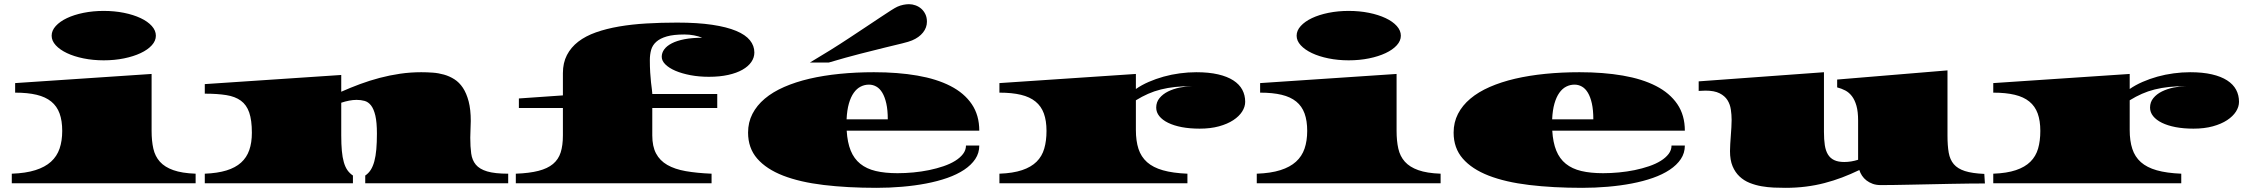

<svg xmlns="http://www.w3.org/2000/svg" viewBox="-20 -880 10791 922"><path d="M228 -708.5Q228 -733.4 247.8 -755.1Q267.6 -776.9 301.5 -793Q335.4 -809.1 381.1 -818.4Q426.8 -827.6 478 -827.6Q529.8 -827.6 575.4 -818.4Q621.1 -809.1 655.3 -793Q689.5 -776.9 709 -755.1Q728.5 -733.4 728.5 -708.5Q728.5 -684.1 709 -662.6Q689.5 -641.1 655.3 -625Q621.1 -608.9 575.4 -599.6Q529.8 -590.3 478 -590.3Q426.8 -590.3 381.1 -599.6Q335.4 -608.9 301.5 -625Q267.6 -641.1 247.8 -662.6Q228 -684.1 228 -708.5ZM36.6 -45.9Q104 -48.3 150.1 -63Q196.3 -77.6 224.9 -103.5Q253.4 -129.4 266.1 -166.5Q278.8 -203.6 278.8 -251.5Q278.8 -300.3 266.1 -335.2Q253.4 -370.1 226.1 -392.3Q198.7 -414.6 156 -424.8Q113.3 -435.1 52.7 -435.1V-481L708 -524.9V-251.5Q708 -203.6 716.3 -166.5Q724.6 -129.4 747.8 -103.5Q771 -77.6 812.3 -63Q853.5 -48.3 919.4 -45.9V0H36.6Z M963.4 -45.9Q1024.4 -48.3 1067.4 -61.5Q1110.4 -74.7 1137.5 -99.1Q1164.6 -123.5 1177 -159.2Q1189.5 -194.8 1189.5 -242.7Q1189.5 -302.7 1176.8 -339.6Q1164.1 -376.5 1136.7 -396.5Q1109.4 -416.5 1066.7 -423.3Q1023.9 -430.2 963.4 -430.2V-476.1L1618.7 -520V-439.5Q1662.6 -459 1708.7 -476.1Q1754.9 -493.2 1803 -505.9Q1851.1 -518.6 1900.9 -525.9Q1950.7 -533.2 2002.9 -533.2Q2029.8 -533.2 2057.6 -531.2Q2085.4 -529.3 2112.1 -521.7Q2138.7 -514.2 2162.1 -499.3Q2185.5 -484.4 2202.9 -458.3Q2220.2 -432.1 2230.5 -393.1Q2240.7 -354 2240.7 -298.8Q2240.7 -280.3 2239.5 -261Q2238.3 -241.7 2238.3 -218.8Q2238.3 -175.8 2242.7 -143.3Q2247.1 -110.8 2264.9 -89.4Q2282.7 -67.9 2319.3 -56.9Q2356 -45.9 2420.4 -45.9V0H1733.9V-37.1Q1749.5 -47.4 1760.3 -64.2Q1771 -81.1 1777.6 -105.5Q1784.2 -129.9 1787.1 -162.8Q1790 -195.8 1790 -238.3Q1790 -292.5 1782.5 -324.7Q1774.9 -356.9 1761.7 -373.8Q1748.5 -390.6 1730.7 -395.5Q1712.9 -400.4 1692.4 -400.4Q1675.3 -400.4 1656.5 -396.7Q1637.7 -393.1 1618.7 -386.7V-229.5Q1618.7 -187 1621.6 -155.5Q1624.5 -124 1631.1 -101.1Q1637.7 -78.1 1648.4 -62.7Q1659.2 -47.4 1674.8 -37.1V0H963.4Z M2457 -45.9Q2522.5 -48.3 2565.9 -59.6Q2609.4 -70.8 2635.5 -92.5Q2661.6 -114.3 2672.4 -147.9Q2683.1 -181.6 2683.1 -229.5V-361.3H2471.7V-407.2L2683.1 -421.9V-528.8Q2683.1 -578.1 2702.4 -615.5Q2721.7 -652.8 2756.8 -679.9Q2792 -707 2841.8 -724.6Q2891.6 -742.2 2952.6 -752.7Q3013.7 -763.2 3084 -767.3Q3154.3 -771.5 3231.4 -771.5Q3329.6 -771.5 3399.9 -761Q3470.2 -750.5 3515.1 -731.7Q3560.1 -712.9 3581.3 -686.5Q3602.5 -660.2 3602.5 -627.9Q3602.5 -603.5 3587.9 -582.3Q3573.2 -561 3545.4 -545.2Q3517.6 -529.3 3477.1 -520.3Q3436.5 -511.2 3384.3 -511.2Q3336.9 -511.2 3295.7 -519Q3254.4 -526.9 3223.6 -540Q3192.9 -553.2 3175.3 -570.6Q3157.7 -587.9 3157.7 -607.4Q3157.7 -626.5 3169.9 -643.1Q3182.1 -659.7 3206.3 -672.1Q3230.5 -684.6 3267.1 -691.7Q3303.7 -698.7 3352.1 -698.7Q3334.5 -706.1 3312.5 -710.2Q3290.5 -714.4 3266.6 -714.4Q3214.4 -714.4 3182.1 -705.1Q3149.9 -695.8 3131.6 -679.4Q3113.3 -663.1 3106.9 -640.6Q3100.6 -618.2 3100.6 -591.3Q3100.6 -559.1 3102.3 -532.2Q3104 -505.4 3106.2 -484.9Q3108.4 -464.4 3110.4 -450.9Q3112.3 -437.5 3112.3 -431.6V-428.7H3424.3V-361.3H3112.3V-229.5Q3112.3 -177.2 3130.4 -143.1Q3148.4 -108.9 3184.3 -88.1Q3220.2 -67.4 3273.4 -58.1Q3326.7 -48.8 3397 -45.9V0H2457Z M3869.1 -579.6Q3919.4 -609.4 3967.5 -639.4Q4015.6 -669.4 4058.8 -698Q4102.1 -726.6 4139.9 -751.7Q4177.7 -776.9 4207.8 -796.9Q4237.8 -816.9 4258.5 -830.1Q4279.3 -843.3 4289.1 -847.7Q4303.2 -854 4317.6 -856.9Q4332 -859.9 4345.2 -859.9Q4361.3 -859.9 4376.7 -854.2Q4392.1 -848.6 4404.1 -838.1Q4416 -827.6 4423.6 -812Q4431.2 -796.4 4431.2 -775.9Q4431.2 -747.6 4412.4 -723.9Q4393.6 -700.2 4359.9 -686Q4345.2 -679.7 4312.3 -671.6Q4279.3 -663.6 4229 -651.4Q4178.7 -639.2 4111.1 -621.8Q4043.5 -604.5 3959.5 -579.6ZM3572.3 -243.2Q3572.3 -292.5 3593.3 -333.3Q3614.3 -374 3652.6 -406.2Q3690.9 -438.5 3745.6 -462.4Q3800.3 -486.3 3867.4 -502Q3934.6 -517.6 4012.7 -525.4Q4090.8 -533.2 4176.8 -533.2Q4291.5 -533.2 4384.8 -517.1Q4478 -501 4544.2 -467Q4610.4 -433.1 4646.5 -379.9Q4682.6 -326.7 4682.6 -252.4H4045.9Q4049.3 -195.8 4065.2 -156.7Q4081.1 -117.7 4111.1 -93.5Q4141.1 -69.3 4185.5 -58.8Q4230 -48.3 4290 -48.3Q4327.6 -48.3 4366.5 -52Q4405.3 -55.7 4441.9 -63.2Q4478.5 -70.8 4510.7 -81.8Q4543 -92.8 4566.9 -107.7Q4590.8 -122.6 4604.7 -140.9Q4618.7 -159.2 4618.7 -181.2H4682.6Q4682.6 -145 4663.3 -116.2Q4644 -87.4 4609.9 -64.7Q4575.7 -42 4529.1 -25.6Q4482.4 -9.3 4427.5 1.2Q4372.6 11.7 4312 16.8Q4251.5 22 4189.5 22Q4049.3 22 3935.3 8.3Q3821.3 -5.4 3740.7 -36.6Q3660.2 -67.9 3616.2 -118.4Q3572.3 -168.9 3572.3 -243.2ZM4243.2 -307.1Q4243.2 -351.6 4236.1 -383.1Q4229 -414.6 4217 -434.6Q4205.1 -454.6 4188.5 -464.1Q4171.9 -473.6 4152.8 -473.6Q4131.8 -473.6 4113 -464.1Q4094.2 -454.6 4079.8 -434.3Q4065.4 -414.1 4056.4 -382.6Q4047.4 -351.1 4045.4 -307.1Z M4779.3 -45.9Q4844.7 -48.3 4888.2 -63Q4931.6 -77.6 4957.8 -103.5Q4983.9 -129.4 4994.6 -166.5Q5005.4 -203.6 5005.4 -251.5Q5005.4 -300.3 4992.7 -335.2Q4980 -370.1 4952.6 -392.3Q4925.3 -414.6 4882.6 -424.8Q4839.8 -435.1 4779.3 -435.1V-481L5434.6 -524.9V-452.6Q5461.9 -471.7 5496.1 -486.6Q5530.3 -501.5 5567.9 -512Q5605.5 -522.5 5645.5 -527.8Q5685.5 -533.2 5724.6 -533.2Q5785.2 -533.2 5829.3 -522.9Q5873.5 -512.7 5902.6 -493.9Q5931.6 -475.1 5945.6 -449Q5959.5 -422.9 5959.5 -391.1Q5959.5 -367.2 5944.8 -344.2Q5930.2 -321.3 5902.3 -303Q5874.5 -284.7 5833.7 -273.4Q5793 -262.2 5740.7 -262.2Q5693.4 -262.2 5655 -269.5Q5616.7 -276.9 5589.4 -290.3Q5562 -303.7 5547.1 -322.3Q5532.2 -340.8 5532.2 -363.3Q5532.2 -389.6 5548.1 -408.9Q5564 -428.2 5589.1 -440.7Q5614.3 -453.1 5645 -459.5Q5675.8 -465.8 5705.6 -466.3Q5660.6 -466.3 5623.8 -462.4Q5586.9 -458.5 5554.7 -450.4Q5522.5 -442.4 5493.2 -429.4Q5463.9 -416.5 5434.6 -398.4V-255.9Q5434.6 -203.6 5447 -165.3Q5459.5 -127 5488.3 -101.3Q5517.1 -75.7 5564.5 -62.3Q5611.8 -48.8 5682.1 -45.9V0H4779.3Z M6206.5 -708.5Q6206.5 -733.4 6226.3 -755.1Q6246.1 -776.9 6280 -793Q6314 -809.1 6359.6 -818.4Q6405.3 -827.6 6456.5 -827.6Q6508.3 -827.6 6554 -818.4Q6599.6 -809.1 6633.8 -793Q6668 -776.9 6687.5 -755.1Q6707 -733.4 6707 -708.5Q6707 -684.1 6687.5 -662.6Q6668 -641.1 6633.8 -625Q6599.6 -608.9 6554 -599.6Q6508.3 -590.3 6456.5 -590.3Q6405.3 -590.3 6359.6 -599.6Q6314 -608.9 6280 -625Q6246.1 -641.1 6226.3 -662.6Q6206.5 -684.1 6206.5 -708.5ZM6015.1 -45.9Q6082.5 -48.3 6128.7 -63Q6174.8 -77.6 6203.4 -103.5Q6231.9 -129.4 6244.6 -166.5Q6257.3 -203.6 6257.3 -251.5Q6257.3 -300.3 6244.6 -335.2Q6231.9 -370.1 6204.6 -392.3Q6177.2 -414.6 6134.5 -424.8Q6091.8 -435.1 6031.2 -435.1V-481L6686.5 -524.9V-251.5Q6686.5 -203.6 6694.8 -166.5Q6703.1 -129.4 6726.3 -103.5Q6749.5 -77.6 6790.8 -63Q6832 -48.3 6897.9 -45.9V0H6015.1Z M6960.4 -243.2Q6960.4 -292.5 6981.4 -333.3Q7002.4 -374 7040.8 -406.2Q7079.1 -438.5 7133.8 -462.4Q7188.5 -486.3 7255.6 -502Q7322.8 -517.6 7400.9 -525.4Q7479 -533.2 7564.9 -533.2Q7679.7 -533.2 7772.9 -517.1Q7866.2 -501 7932.4 -467Q7998.5 -433.1 8034.7 -379.9Q8070.8 -326.7 8070.8 -252.4H7434.1Q7437.5 -195.8 7453.4 -156.7Q7469.2 -117.7 7499.3 -93.5Q7529.3 -69.3 7573.7 -58.8Q7618.2 -48.3 7678.2 -48.3Q7715.8 -48.3 7754.6 -52Q7793.5 -55.7 7830.1 -63.2Q7866.7 -70.8 7898.9 -81.8Q7931.2 -92.8 7955.1 -107.7Q7979 -122.6 7992.9 -140.9Q8006.8 -159.2 8006.8 -181.2H8070.8Q8070.8 -145 8051.5 -116.2Q8032.2 -87.4 7998 -64.7Q7963.9 -42 7917.2 -25.6Q7870.6 -9.3 7815.7 1.2Q7760.7 11.7 7700.2 16.8Q7639.6 22 7577.6 22Q7437.5 22 7323.5 8.3Q7209.5 -5.4 7128.9 -36.6Q7048.3 -67.9 7004.4 -118.4Q6960.4 -168.9 6960.4 -243.2ZM7631.3 -307.1Q7631.3 -351.6 7624.3 -383.1Q7617.2 -414.6 7605.2 -434.6Q7593.3 -454.6 7576.7 -464.1Q7560.1 -473.6 7541 -473.6Q7520 -473.6 7501.2 -464.1Q7482.4 -454.6 7468 -434.3Q7453.6 -414.1 7444.6 -382.6Q7435.5 -351.1 7433.6 -307.1Z M8287.6 -154.3Q8287.6 -169.4 8288.8 -188.7Q8290 -208 8291.5 -228.3Q8293 -248.5 8294.2 -268.1Q8295.4 -287.6 8295.4 -303.7Q8295.4 -328.6 8291.7 -353.8Q8288.1 -378.9 8275.4 -399.2Q8262.7 -419.4 8237.5 -432.1Q8212.4 -444.8 8169.9 -444.8Q8154.8 -444.8 8137.2 -443.4V-489.3L8738.8 -533.2V-246.6Q8738.8 -210 8742.9 -182.9Q8747.1 -155.8 8758.1 -137.9Q8769 -120.1 8788.1 -111.1Q8807.1 -102.1 8836.4 -102.1Q8852.1 -102.1 8868.9 -104.7Q8885.7 -107.4 8902.8 -112.8V-301.3Q8902.8 -343.8 8894.8 -372.1Q8886.7 -400.4 8873 -418.2Q8859.4 -436 8841.1 -445.6Q8822.8 -455.1 8802.2 -460.4V-498L9332 -542V-228.5Q9332 -180.7 9337.9 -147Q9343.8 -113.3 9362.3 -91.6Q9380.9 -69.8 9415.8 -58.6Q9450.7 -47.4 9508.8 -44.9L9511.7 1Q9478.5 1 9435.3 1.5Q9392.1 2 9345 2.9Q9297.9 3.9 9249.3 4.9Q9200.7 5.9 9156 6.8Q9111.3 7.8 9073.7 8.3Q9036.1 8.8 9011.2 8.8Q8989.7 8.8 8972.9 2.7Q8956.1 -3.4 8943.1 -13.4Q8930.2 -23.4 8921.6 -36.4Q8913.1 -49.3 8908.7 -63.5Q8867.2 -43.5 8825.9 -27.8Q8784.7 -12.2 8741.5 -1Q8698.2 10.3 8651.9 16.1Q8605.5 22 8554.2 22Q8528.3 22 8498.5 20.8Q8468.8 19.5 8439.2 14.4Q8409.7 9.3 8382.1 -1.7Q8354.5 -12.7 8333.5 -32.5Q8312.5 -52.2 8300 -81.8Q8287.6 -111.3 8287.6 -154.3Z M9551.8 -45.9Q9617.2 -48.3 9660.6 -63Q9704.1 -77.6 9730.2 -103.5Q9756.3 -129.4 9767.1 -166.5Q9777.8 -203.6 9777.8 -251.5Q9777.8 -300.3 9765.1 -335.2Q9752.4 -370.1 9725.1 -392.3Q9697.8 -414.6 9655 -424.8Q9612.3 -435.1 9551.8 -435.1V-481L10207 -524.9V-452.6Q10234.4 -471.7 10268.6 -486.6Q10302.7 -501.5 10340.3 -512Q10377.9 -522.5 10418 -527.8Q10458 -533.2 10497.1 -533.2Q10557.6 -533.2 10601.8 -522.9Q10646 -512.7 10675 -493.9Q10704.1 -475.1 10718 -449Q10731.9 -422.9 10731.9 -391.1Q10731.9 -367.2 10717.3 -344.2Q10702.6 -321.3 10674.8 -303Q10647 -284.7 10606.2 -273.4Q10565.4 -262.2 10513.2 -262.2Q10465.8 -262.2 10427.5 -269.5Q10389.2 -276.9 10361.8 -290.3Q10334.5 -303.7 10319.6 -322.3Q10304.7 -340.8 10304.7 -363.3Q10304.7 -389.6 10320.6 -408.9Q10336.4 -428.2 10361.6 -440.7Q10386.7 -453.1 10417.5 -459.5Q10448.2 -465.8 10478 -466.3Q10433.1 -466.3 10396.2 -462.4Q10359.4 -458.5 10327.1 -450.4Q10294.9 -442.4 10265.6 -429.4Q10236.3 -416.5 10207 -398.4V-255.9Q10207 -203.6 10219.5 -165.3Q10231.9 -127 10260.7 -101.3Q10289.6 -75.7 10336.9 -62.3Q10384.3 -48.8 10454.6 -45.9V0H9551.8Z"/></svg>

Font: Asset
Style: Regular
Weight: 400
Designer: Riccardo De Franceschi
Foundry: Sorkin Type Co.
Version: Version 1.001